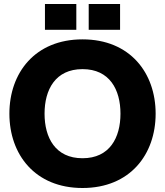

<svg xmlns="http://www.w3.org/2000/svg" viewBox="-20 -929 826 961"><path d="M393 12C631 12 759 -156 759 -360C759 -564 631 -732 393 -732C155 -732 27 -564 27 -360C27 -156 155 12 393 12ZM203 -360C203 -480 257 -583 393 -583C529 -583 583 -480 583 -360C583 -240 529 -137 393 -137C257 -137 203 -240 203 -360ZM205 -780H362V-909H205ZM424 -780H581V-909H424Z"/></svg>

Font: Aspekta 750
Style: Regular
Weight: 750
Designer: Ivo Dolenc
Version: Version 2.000